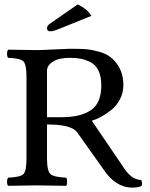

<svg xmlns="http://www.w3.org/2000/svg" viewBox="-20 -840 680 870"><path d="M296 -578Q246 -578 219.5 -560.5Q193 -543 193 -520V-309H261Q344 -309 391.5 -340.5Q439 -372 439 -454Q439 -494 426 -520.5Q413 -547 389.5 -558.5Q366 -570 345 -574Q324 -578 296 -578ZM193 -122Q193 -65 209 -51Q225 -37 280 -35Q284 -30 284 -16Q284 -2 280 2Q188 0 147 0Q106 0 17 2Q12 -2 12 -16Q12 -30 17 -35Q72 -37 86 -51Q100 -65 100 -122V-491Q100 -548 86 -562Q72 -576 17 -578Q12 -582 12 -596Q12 -610 17 -615Q104 -613 146 -613Q167 -613 225.5 -616Q284 -619 295 -619Q339 -619 364.5 -617.5Q390 -616 427.5 -606Q465 -596 487 -576Q539 -530 539 -455Q539 -420 523.5 -390Q508 -360 483.5 -341Q459 -322 437.5 -310.5Q416 -299 396 -293L532 -93Q553 -59 573 -42.5Q593 -26 620 -24Q627 -10 621 3Q607 10 579 10Q503 10 447 -75L330 -240Q305 -276 193 -276ZM332 -820Q375 -800 394 -768L250 -710Q222 -698 208 -698Q193 -698 193 -713Q193 -724 208 -734Z"/></svg>

Font: Linux Libertine Mono O
Style: Mono
Weight: 400
Designer: Philipp H. Poll
Foundry: Philipp H. Poll
Version: Version 5.1.7